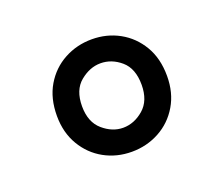

<svg xmlns="http://www.w3.org/2000/svg" viewBox="-60 -792 481 421"><g transform="rotate(-20 181.0 -581.0)"><path d="M185 -450Q150 -450 121 -466Q92 -482 74.5 -511.5Q57 -541 57 -580Q57 -621 74.5 -650.5Q92 -680 121.5 -696Q151 -712 186 -712Q221 -712 250 -696Q279 -680 296.5 -650.5Q314 -621 314 -580Q314 -541 296.5 -511.5Q279 -482 249.5 -466Q220 -450 185 -450ZM185 -506Q211 -506 233 -525Q255 -544 255 -581Q255 -619 233.5 -637.5Q212 -656 186 -656Q161 -656 138.5 -637.5Q116 -619 116 -581Q116 -544 138 -525Q160 -506 185 -506Z"/></g></svg>

Font: Host Grotesk Light
Style: Regular
Weight: 300
Designer: Doukan Karapınar
Foundry: Element Type
Version: Version 1.003